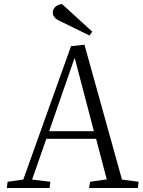

<svg xmlns="http://www.w3.org/2000/svg" viewBox="-20 -937 715 957"><path d="M401 -714 588 -42 671 -31 667 0H424L429 -31L512 -43L459 -245H211L140 -42L231 -31L227 0H14L18 -31L96 -42L334 -707ZM225 -283H448L353 -646H351ZM440 -779 426 -760 275 -834Q243 -849 243 -875Q243 -888 253 -900Q263 -912 289 -917Z"/></svg>

Font: Literata 36pt Light
Style: Italic
Weight: 300
Italic angle: -2°
Designer: Latin by Veronika Burian and Jose Scaglione. Greek by Irene Vlachou. Cyrillic by Vera Evstafieva
Foundry: TypeTogether
Version: Version 3.002